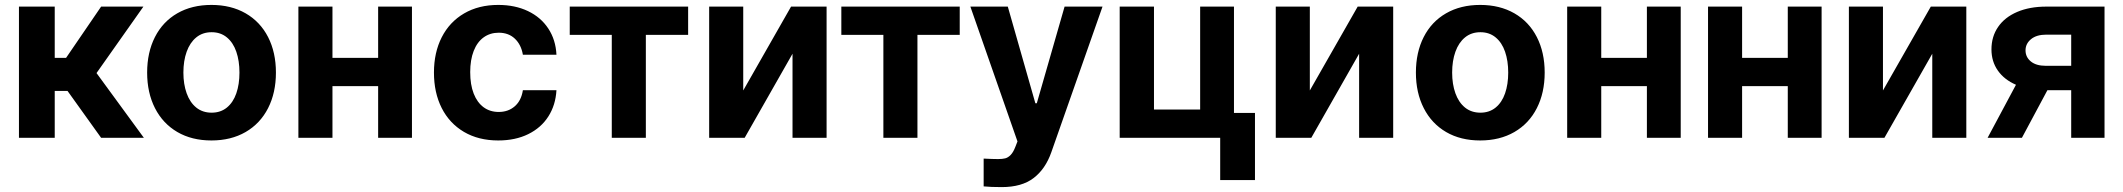

<svg xmlns="http://www.w3.org/2000/svg" viewBox="-20 -557 8580 776"><path d="M56.6 -530.3H201.2V-323.2H247.1L388.7 -530.3H559.6L370.1 -261.7L561.5 0H388.7L252.9 -189.5H201.2V0H56.6Z M574.7 -263.7Q574.7 -345.2 606.2 -407.2Q637.7 -469.2 696.5 -503.2Q755.4 -537.1 834.5 -537.1Q913.6 -537.1 972.7 -503.2Q1031.7 -469.2 1063.5 -407.2Q1095.2 -345.2 1095.2 -263.7Q1095.2 -182.1 1063.5 -119.9Q1031.7 -57.6 972.7 -23.4Q913.6 10.7 834.5 10.7Q755.4 10.7 696.8 -23.4Q638.2 -57.6 606.4 -119.9Q574.7 -182.1 574.7 -263.7ZM947.8 -263.7Q947.8 -311 935.1 -347.9Q922.4 -384.8 897 -405.8Q871.6 -426.8 835.4 -426.8Q798.8 -426.8 773.2 -405.8Q747.6 -384.8 734.4 -347.9Q721.2 -311 721.2 -263.7Q721.2 -216.8 734.4 -179.9Q747.6 -143.1 773.2 -122.3Q798.8 -101.6 835.4 -101.6Q871.6 -101.6 897 -122.3Q922.4 -143.1 935.1 -179.7Q947.8 -216.3 947.8 -263.7Z M1323.7 -323.2H1508.3V-530.3H1645V0H1508.3V-209H1323.7V0H1186V-530.3H1323.7Z M1733.9 -263.7Q1733.9 -344.7 1765.4 -406.5Q1796.9 -468.3 1855.7 -502.7Q1914.6 -537.1 1993.7 -537.1Q2061.5 -537.1 2113.8 -512.2Q2166 -487.3 2196 -441.7Q2226.1 -396 2229 -335.9H2093.3Q2086.4 -376.5 2061 -400.6Q2035.6 -424.8 1995.6 -424.8Q1960.9 -424.8 1934.8 -406Q1908.7 -387.2 1894.5 -351.1Q1880.4 -314.9 1880.4 -265.6Q1880.4 -214.8 1894.5 -178.7Q1908.7 -142.6 1934.6 -123.5Q1960.4 -104.5 1995.6 -104.5Q2034.2 -104.5 2060.5 -127.4Q2086.9 -150.4 2093.3 -192.4H2229Q2225.6 -132.3 2196.3 -86.4Q2167 -40.5 2115 -14.9Q2063 10.7 1993.7 10.7Q1914.1 10.7 1855.2 -23.9Q1796.4 -58.6 1765.1 -120.6Q1733.9 -182.6 1733.9 -263.7Z M2282.7 -530.3H2761.2V-416H2590.3V0H2452.6V-416H2282.7Z M3177.2 -530.3H3320.8V0H3183.1V-339.8L2989.7 0H2846.2V-530.3H2983.9V-191.4Z M3380.4 -530.3H3858.9V-416H3688V0H3550.3V-416H3380.4Z M3955.6 196.3V84Q3992.7 85.9 4014.2 85.9Q4031.2 85.9 4042.7 83Q4054.2 80.1 4064.7 69.3Q4075.2 58.6 4083.5 37.1L4092.3 14.6L3901.9 -530.3H4053.2L4164.6 -139.6H4170.4L4282.7 -530.3H4436L4229 58.6Q4205.1 126.5 4157.2 162.8Q4109.4 199.2 4028.8 199.2Q3983.4 199.2 3955.6 196.3Z M4967.3 -100.6H5052.2V170.9H4911.6V0H4505.4V-530.3H4644V-114.3H4830.6V-530.3H4967.3Z M5467.3 -530.3H5610.8V0H5473.1V-339.8L5279.8 0H5136.2V-530.3H5273.9V-191.4Z M5702.6 -263.7Q5702.6 -345.2 5734.1 -407.2Q5765.6 -469.2 5824.5 -503.2Q5883.3 -537.1 5962.4 -537.1Q6041.5 -537.1 6100.6 -503.2Q6159.7 -469.2 6191.4 -407.2Q6223.1 -345.2 6223.1 -263.7Q6223.1 -182.1 6191.4 -119.9Q6159.7 -57.6 6100.6 -23.4Q6041.5 10.7 5962.4 10.7Q5883.3 10.7 5824.7 -23.4Q5766.1 -57.6 5734.4 -119.9Q5702.6 -182.1 5702.6 -263.7ZM6075.7 -263.7Q6075.7 -311 6063 -347.9Q6050.3 -384.8 6024.9 -405.8Q5999.5 -426.8 5963.4 -426.8Q5926.8 -426.8 5901.1 -405.8Q5875.5 -384.8 5862.3 -347.9Q5849.1 -311 5849.1 -263.7Q5849.1 -216.8 5862.3 -179.9Q5875.5 -143.1 5901.1 -122.3Q5926.8 -101.6 5963.4 -101.6Q5999.5 -101.6 6024.9 -122.3Q6050.3 -143.1 6063 -179.7Q6075.7 -216.3 6075.7 -263.7Z M6451.7 -323.2H6636.2V-530.3H6772.9V0H6636.2V-209H6451.7V0H6314V-530.3H6451.7Z M7021 -323.2H7205.6V-530.3H7342.3V0H7205.6V-209H7021V0H6883.3V-530.3H7021Z M7783.7 -530.3H7927.2V0H7789.6V-339.8L7596.2 0H7452.6V-530.3H7590.3V-191.4Z M8351.1 -192.4H8254.9L8151.9 0H8013.2L8127.9 -214.4Q8080.6 -234.9 8054.7 -271.7Q8028.8 -308.6 8028.8 -357.4Q8028.8 -409.2 8055.7 -448.2Q8082.5 -487.3 8132.8 -508.8Q8183.1 -530.3 8250.5 -530.3H8485.8V0H8351.1ZM8248.5 -291H8351.1V-417H8250.5Q8210.9 -417 8188.7 -398.7Q8166.5 -380.4 8166.5 -353.5Q8166.5 -326.2 8188 -308.6Q8209.5 -291 8248.5 -291Z"/></svg>

Font: Pretendard Std
Style: Bold
Weight: 700
Designer: Base glyphs from Inter by Rasmus Andersson; Hangeul glyphs from Noto Sans CJK(Source Han Sans) by Jang Soo-young and Kan
Foundry: Kil Hyung-jin
Version: Version 1.309